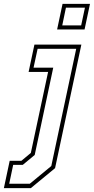

<svg xmlns="http://www.w3.org/2000/svg" viewBox="-111 -770 484 990"><path d="M183.5 -618 211.5 -750H353L325 -618ZM210 -639H307.5L327 -730.5H229ZM-91 200 -61 59H-0.5L48 18.5L137 -399H36.5L66.5 -540H308.5L173 97L48 200ZM-63.5 177.5H42.5L153.5 86L282 -518.5H83L62 -421H163.5L68 29L6.5 80H-43Z"/></svg>

Font: Tourney Condensed ExtraLight
Style: Italic
Weight: 200
Width: 3
Italic angle: -12°
Designer: Tyler Finck
Foundry: Etcetera Type Co
Version: Version 1.010; ttfautohint (v1.8.3)